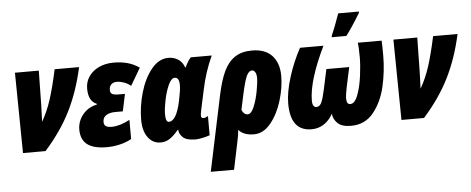

<svg xmlns="http://www.w3.org/2000/svg" viewBox="-60 -920 3224 1315"><g transform="rotate(-5 1552.5 -262.5)"><path d="M62 -553H226L222 -313Q220 -235 218 -202Q256 -268 281.5 -346Q307 -424 335 -553H503Q467 -389 402 -258Q337 -127 224 0H69Z M467 -128Q467 -161 482 -194Q497 -227 527.5 -252.5Q558 -278 602 -287V-292Q545 -314 545 -402Q545 -448 570 -484.5Q595 -521 639.5 -542Q684 -563 741 -563Q792 -563 835 -551.5Q878 -540 917 -513L847 -394Q825 -412 799.5 -421Q774 -430 752 -430Q727 -430 713 -416.5Q699 -403 699 -378Q699 -358 712.5 -350.5Q726 -343 756 -343H800L775 -225H723Q685 -225 661 -210Q637 -195 637 -164Q637 -145 649 -135.5Q661 -126 691 -126Q745 -126 815 -163V-31Q777 -10 732.5 0Q688 10 645 10Q555 10 511 -23.5Q467 -57 467 -128Z M895 -156Q895 -248 922.5 -343Q950 -438 1001 -500.5Q1052 -563 1118 -563Q1154 -563 1183.5 -544.5Q1213 -526 1227 -487H1230Q1250 -531 1271 -553H1415Q1365 -445 1340 -324L1311 -190Q1305 -162 1305 -150Q1305 -139 1309.5 -135Q1314 -131 1322 -131Q1334 -131 1353 -142V-10Q1331 -2 1301.5 4Q1272 10 1256 10Q1192 10 1167.5 -14Q1143 -38 1142 -66H1138Q1109 -30 1080 -10Q1051 10 1015 10Q961 10 928 -35Q895 -80 895 -156ZM1165 -265Q1180 -337 1180 -370Q1180 -423 1149 -423Q1125 -423 1105 -379Q1085 -335 1073 -276Q1061 -217 1061 -181Q1061 -126 1083 -126Q1136 -126 1165 -265Z M1448 -277Q1469 -377 1498 -438.5Q1527 -500 1573.5 -531.5Q1620 -563 1692 -563Q1783 -563 1830 -512Q1877 -461 1877 -372Q1877 -293 1850 -203.5Q1823 -114 1772.5 -52Q1722 10 1657 10Q1585 10 1551 -30Q1549 4 1537 58L1499 240H1339ZM1711 -372Q1711 -399 1702 -413Q1693 -427 1681 -427Q1659 -427 1643.5 -395Q1628 -363 1608 -271L1585 -164Q1600 -130 1625 -130Q1650 -130 1669.5 -176.5Q1689 -223 1700 -282.5Q1711 -342 1711 -372Z M1908 -179Q1908 -257 1940.5 -360.5Q1973 -464 2022 -553H2183Q2071 -321 2071 -185Q2071 -162 2078.5 -150.5Q2086 -139 2098 -139Q2121 -139 2133.5 -165Q2146 -191 2160 -257L2189 -392H2346L2317 -257Q2306 -200 2306 -184Q2306 -160 2312 -149.5Q2318 -139 2331 -139Q2363 -139 2384 -195.5Q2405 -252 2414.5 -325.5Q2424 -399 2424 -450Q2424 -522 2419 -553H2583Q2585 -527 2585 -448Q2585 -345 2561.5 -240.5Q2538 -136 2479.5 -63Q2421 10 2324 10Q2260 10 2231 -19Q2202 -48 2200 -84Q2175 -39 2137.5 -14.5Q2100 10 2053 10Q1908 10 1908 -179ZM2247 -620Q2256 -639 2274.5 -687Q2293 -735 2303 -765H2446L2444 -755Q2382 -653 2345 -606H2244Z M2664 -553H2828L2824 -313Q2822 -235 2820 -202Q2858 -268 2883.5 -346Q2909 -424 2937 -553H3105Q3069 -389 3004 -258Q2939 -127 2826 0H2671Z"/></g></svg>

Font: Noto Sans UI CondBlack
Style: Italic
Weight: 900
Width: 3
Italic angle: -12°
Designer: Monotype Design Team
Foundry: Monotype Imaging Inc.
Version: Version 1.001